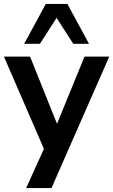

<svg xmlns="http://www.w3.org/2000/svg" viewBox="-24 -777 576 977"><path d="M109 180 211 -45V7L-4 -489H129L281 -110H251L406 -489H532L238 180ZM99 -554 209 -757H319L429 -554H349L264 -686L179 -554Z"/></svg>

Font: Nunito Sans 12pt ExtraLight
Style: Regular
Weight: 200
Designer: Vernon Adams
Foundry: Vernon Adams
Version: Version 3.101;gftools[0.9.27]